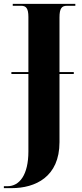

<svg xmlns="http://www.w3.org/2000/svg" viewBox="-40 -734 426 994"><path d="M-20 240H20C143 240 268 182 268 2V-351H342V-361H268V-644C268 -691 280 -704 306 -704H350V-714H26V-704H70C95 -704 107 -691 107 -646V-361H19V-351H107V50C107 171 61 230 -1 230H-20Z"/></svg>

Font: Noto Serif Display Condensed ExtraBold
Style: Regular
Weight: 800
Width: 3
Designer: Monotype Design Team
Foundry: Monotype Imaging Inc.
Version: Version 2.009